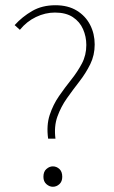

<svg xmlns="http://www.w3.org/2000/svg" viewBox="-20 -702 434 734"><path d="M164 -172Q157 -223 170 -262.5Q183 -302 205.5 -334.5Q228 -367 252 -397Q276 -427 293 -459Q310 -491 310 -530Q310 -562 297.5 -590.5Q285 -619 258.5 -636.5Q232 -654 190 -654Q153 -654 117.5 -637Q82 -620 56 -588L36 -606Q65 -638 103 -660Q141 -682 192 -682Q240 -682 273.5 -661.5Q307 -641 324.5 -607Q342 -573 342 -532Q342 -491 325 -456.5Q308 -422 283.5 -390.5Q259 -359 236 -326.5Q213 -294 199.5 -256.5Q186 -219 192 -172ZM182 12Q169 12 157.5 2Q146 -8 146 -26Q146 -46 157.5 -56Q169 -66 182 -66Q196 -66 207 -56Q218 -46 218 -26Q218 -8 207 2Q196 12 182 12Z"/></svg>

Font: Source Sans 3 ExtraLight ExtraLight
Style: Regular
Weight: 250
Version: Version 3.052;hotconv 1.1.0;makeotfexe 2.6.0